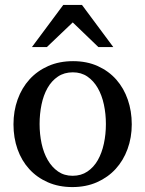

<svg xmlns="http://www.w3.org/2000/svg" viewBox="-20 -740 584 772"><path d="M405.8 -241.2Q405.8 -282.2 397.7 -319.8Q389.6 -357.4 373 -386.2Q356.4 -415 331.5 -432.1Q306.6 -449.2 272.9 -449.2Q238.3 -449.2 212.9 -432.1Q187.5 -415 171.1 -386.2Q154.8 -357.4 147 -319.8Q139.2 -282.2 139.2 -241.2Q139.2 -200.7 147.2 -163.1Q155.3 -125.5 171.9 -96.7Q188.5 -67.9 213.4 -50.5Q238.3 -33.2 272 -33.2Q306.2 -33.2 331.5 -50.3Q356.9 -67.4 373.3 -96.2Q389.6 -125 397.7 -162.6Q405.8 -200.2 405.8 -241.2ZM509.8 -240.2Q509.8 -187 492.9 -140.9Q476.1 -94.7 445.1 -60.8Q414.1 -26.9 369.9 -7.3Q325.7 12.2 271 12.2Q216.3 12.2 172.4 -7.1Q128.4 -26.4 97.7 -60.1Q66.9 -93.8 50.5 -139.9Q34.2 -186 34.2 -240.2Q34.2 -293.5 50.8 -339.8Q67.4 -386.2 98.6 -420.7Q129.9 -455.1 174.1 -474.6Q218.3 -494.1 273.9 -494.1Q329.6 -494.1 373.5 -474.1Q417.5 -454.1 447.8 -419.7Q478 -385.3 493.9 -339.1Q509.8 -293 509.8 -240.2ZM375.5 -550.8 272.5 -649.9 168.5 -550.8H108.4L234.4 -720.2H309.6L435.5 -550.8Z"/></svg>

Font: Charis SIL APac
Style: Regular
Weight: 400
Foundry: SIL International
Version: Version 5.000